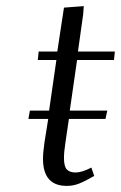

<svg xmlns="http://www.w3.org/2000/svg" viewBox="-20 -608 397 630"><path d="M73.2 -217.8 78.1 -245.1H141.1L165 -411.1H104L106.9 -439H168L189.9 -583L254.9 -587.9L252.9 -561L235.8 -439H356.9L354 -411.1H232.9L209 -245.1H332L326.2 -217.8H206.1L194.8 -141.1Q189.9 -109.4 189.9 -89.8Q189.9 -61.5 199.5 -51.8Q209 -42 228 -42Q248.5 -42 279.8 -58.1L289.1 -30.8Q259.8 -13.7 240.2 -5.9Q220.7 2 199.2 2Q121.1 2 121.1 -86.9Q121.1 -107.9 126 -141.1L138.2 -217.8Z"/></svg>

Font: Dehuti
Style: Italic
Weight: 400
Version: Version 1.2